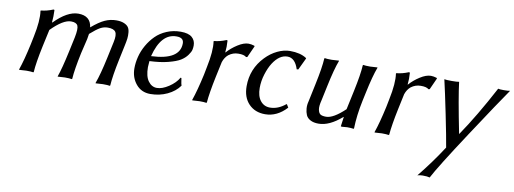

<svg xmlns="http://www.w3.org/2000/svg" viewBox="-56 -748 3460 1293"><g transform="rotate(10 1673.5 -101.0)"><path d="M458 -180.2Q433.1 -63 429.2 0L426.8 2.9Q408.7 0 378.9 0Q378.9 0 330.1 2.9V0Q350.1 -55.2 377 -180.2L397.9 -277.8Q410.2 -338.9 400.6 -358.9Q391.1 -378.9 355 -378.9Q300.8 -378.9 220.2 -296.9L194.8 -180.2Q169.9 -63 166 0L163.1 2.9Q147 0 116.2 0L66.9 2.9L65.9 0Q89.8 -68.8 113.8 -180.2L125 -234.9Q148.9 -348.6 139.2 -413.1L141.1 -416Q182.1 -419.9 223.1 -437Q226.1 -437 227.1 -437Q228 -437 229.5 -436Q231 -435.1 231 -433.1Q231 -431.2 231 -426.8Q232.9 -394.5 229 -352.1L231 -349.1Q318.8 -439 394 -439Q478 -439 487.8 -361.8Q538.1 -404.8 575.7 -421.9Q613.3 -439 654.3 -439Q685.5 -439 706.1 -430.4Q726.6 -421.9 736.1 -408.9Q745.6 -396 747.8 -373.8Q750 -351.6 747.6 -331.1Q745.1 -310.5 738.3 -279.8L717.3 -180.2Q693.4 -66.9 689 0L686.5 2.9Q673.3 0 639.2 0L589.4 2.9L588.9 0Q612.3 -63.5 637.2 -180.2L661.1 -292Q671.9 -341.8 659.4 -361.3Q647 -380.9 606 -380.9Q578.6 -380.9 554.2 -367.4Q529.8 -354 487.8 -316.9Q485.8 -299.3 481.9 -280.8Q479 -264.6 470 -230.5Q460.9 -196.3 458 -180.2ZM486.3 -360.8 485.4 -359.9Q485.4 -359.9 486.3 -360.8Z M1121.1 -363.8Q1121.1 -403.3 1071.3 -402.8Q966.3 -402.8 925.3 -242.2Q1121.1 -250.5 1121.1 -363.8ZM920.4 -207.5Q917.5 -177.7 917.5 -166Q917.5 -103 941.2 -70.6Q964.8 -38.1 1000.7 -38.1Q1036.6 -38.1 1080.8 -67.1Q1125 -96.2 1146.5 -133.8L1152.3 -132.8Q1153.3 -128.9 1154.8 -117.2Q1156.2 -105.5 1158.2 -96.2Q1160.2 -86.9 1162.1 -82Q1132.3 -40 1079.3 -15.1Q1026.4 9.8 963.9 9.8Q902.8 9.8 866 -34.7Q829.1 -79.1 829.1 -142.6Q829.1 -181.2 839.4 -221.9Q849.6 -262.7 871.8 -301.8Q894 -340.8 924.6 -371.3Q955.1 -401.9 999.3 -420.4Q1043.5 -439 1094.2 -439Q1147 -439 1171.4 -418Q1195.8 -397 1195.8 -362.3Q1195.8 -346.7 1192.4 -332Q1189 -317.4 1172.6 -294.7Q1156.2 -272 1128.9 -255.1Q1101.6 -238.3 1047.6 -224.4Q993.7 -210.4 920.4 -207.5Z M1413.1 -354H1415Q1443.8 -386.7 1484.6 -412.8Q1525.4 -439 1558.1 -439Q1575.2 -439 1597.7 -432.1L1600.6 -428.2L1564.9 -349.1L1556.6 -347.2Q1541.5 -361.3 1501.5 -360.8Q1465.8 -360.8 1435.5 -337.9Q1412.6 -318.8 1401.4 -285.6L1378.9 -180.2Q1355 -66.4 1349.6 0L1346.7 2.9Q1330.6 0 1299.8 0L1250.5 2.9L1249.5 0Q1273.4 -68.8 1297.9 -180.2L1308.6 -234.9Q1332.5 -348.6 1322.8 -413.1L1324.7 -416Q1365.7 -419.9 1406.7 -437Q1409.7 -437 1410.6 -437Q1411.6 -437 1413.1 -436Q1414.6 -435.1 1414.6 -433.1Q1414.6 -431.2 1414.6 -426.8Q1417.5 -395.5 1413.1 -354Z M1831.5 -398.9Q1775.9 -398.9 1732.9 -332Q1712.4 -299.8 1697.8 -252.9Q1683.1 -206.1 1683.1 -159.2Q1683.1 -102.5 1708 -71.3Q1732.9 -40 1773.4 -40Q1828.6 -40 1879.4 -82H1882.8L1895.5 -61Q1830.6 9.8 1748.5 9.8Q1679.2 9.8 1636.7 -34.7Q1594.2 -79.1 1594.2 -155.3Q1594.2 -273.9 1676.3 -359.4Q1712.4 -397 1756.3 -418Q1800.3 -439 1841.8 -439Q1912.6 -439 1954.6 -411.1L1956.5 -408.2L1917.5 -326.2L1906.7 -325.2Q1883.3 -398.9 1831.5 -398.9Z M2272.9 -64Q2188 10.3 2113.8 9.8Q2080.6 9.8 2058.6 -2Q2036.6 -13.7 2028.3 -33Q2020 -52.2 2018.1 -76.7Q2016.1 -101.1 2022.9 -126L2048.8 -249Q2073.7 -365.7 2077.1 -429.2L2080.1 -432.1Q2093.8 -429.2 2127.4 -429.2L2176.8 -432.1L2177.2 -429.2Q2154.3 -370.1 2128.9 -249L2107.9 -149.9Q2096.7 -106.4 2101.3 -83.3Q2106 -60.1 2118.2 -52.5Q2130.4 -44.9 2156.7 -44.9Q2206.1 -44.9 2284.2 -119.1L2312 -249Q2336.9 -365.7 2340.3 -429.2L2342.8 -432.1Q2356.4 -429.2 2390.1 -429.2L2439.9 -432.1L2440.4 -429.2Q2417.5 -370.1 2392.1 -249L2379.9 -191.9Q2358.4 -90.3 2356 0L2353.5 2.9Q2334.5 0 2309.6 0Q2298.8 0 2274.4 2.9Q2265.6 2.9 2266.1 0L2274.9 -64Z M2660.2 -354H2662.1Q2690.9 -386.7 2731.7 -412.8Q2772.5 -439 2805.2 -439Q2822.3 -439 2844.7 -432.1L2847.7 -428.2L2812 -349.1L2803.7 -347.2Q2788.6 -361.3 2748.5 -360.8Q2712.9 -360.8 2682.6 -337.9Q2659.7 -318.8 2648.4 -285.6L2626 -180.2Q2602.1 -66.4 2596.7 0L2593.8 2.9Q2577.6 0 2546.9 0L2497.6 2.9L2496.6 0Q2520.5 -68.8 2544.9 -180.2L2555.7 -234.9Q2579.6 -348.6 2569.8 -413.1L2571.8 -416Q2612.8 -419.9 2653.8 -437Q2656.7 -437 2657.7 -437Q2658.7 -437 2660.2 -436Q2661.6 -435.1 2661.6 -433.1Q2661.6 -431.2 2661.6 -426.8Q2664.6 -395.5 2660.2 -354Z M2897.5 -432.1Q2910.6 -429.2 2948.7 -429.2Q2984.9 -429.2 2998.5 -432.1Q3010.3 -331.1 3059.1 -87.4H3061Q3158.2 -230 3265.6 -432.1Q3274.9 -429.2 3303.7 -429.2Q3336.9 -429.2 3347.2 -432.1Q3285.6 -344.2 3121.3 -94Q2957 156.2 2915 236.8Q2899.4 231.9 2867.2 231.9Q2848.6 231.9 2831.1 236.8Q2918.5 128.9 2989.3 19Q2978.5 -47.4 2946.8 -202.6Q2915 -357.9 2897.5 -432.1Z"/></g></svg>

Font: Linux Biolinum
Style: Italic
Weight: 400
Italic angle: -12°
Designer: Philipp H. Poll
Foundry: Philipp H. Poll
Version: Version 1.1.3 ; ttfautohint (v0.9)